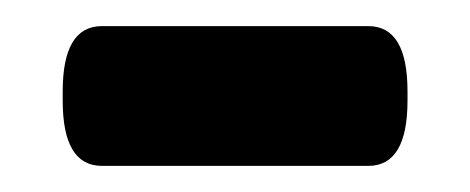

<svg xmlns="http://www.w3.org/2000/svg" viewBox="-20 -339 360 147"><path d="M262 -319Q292 -319 292 -269V-262Q292 -212 262 -212H58Q28 -212 28 -262V-269Q28 -319 58 -319Z"/></svg>

Font: Asap VF Beta
Style: Regular
Weight: 400
Designer: Pablo Cosgaya
Foundry: Pablo Cosgaya
Version: Version 1.007